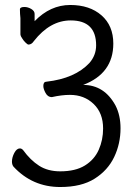

<svg xmlns="http://www.w3.org/2000/svg" viewBox="-20 -733 540 771"><path d="M222 18Q110 18 34 -64Q28 -72 28 -84Q28 -101 37.5 -119Q47 -137 60 -137Q67 -137 73 -130Q102 -90 137 -67.5Q172 -45 222 -45Q283 -45 321 -68.5Q359 -92 376.5 -131.5Q394 -171 394 -217Q394 -279 356 -315.5Q318 -352 261 -352Q228 -352 188 -343Q172 -343 163 -359.5Q154 -376 154 -388Q154 -405 167 -405Q281 -418 339 -480Q366 -511 366 -551Q366 -651 264 -651Q181 -651 116 -568Q107 -554 94 -554Q91 -554 83 -561.5Q75 -569 69 -579Q63 -587 62 -595V-660Q60 -678 60 -695Q60 -705 78 -705Q92 -705 105.5 -697Q119 -689 119 -677V-648Q182 -713 262 -713Q340 -713 387.5 -671.5Q435 -630 435 -558Q435 -438 314 -392Q399 -392 444 -309Q464 -270 464 -218Q464 -156 438.5 -102.5Q413 -49 360 -15.5Q307 18 222 18Z"/></svg>

Font: LXGW WenKai Mono Lite
Style: Regular
Weight: 400
Monospace: yes
Designer: LXGW / Fontworks Inc.
Foundry: LXGW / Fontworks Inc.
Version: Version 1.520; June 14, 2025